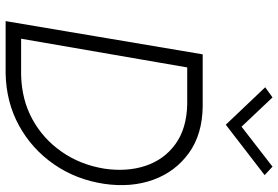

<svg xmlns="http://www.w3.org/2000/svg" viewBox="-173 -815 988 682"><g transform="rotate(90 321.0 -474.0)"><path d="M173 -700 55 0H108L229 -700ZM241 0Q343 -2 426 -47.5Q509 -93 563.5 -171.5Q618 -250 633 -350Q647 -446 618.5 -524.5Q590 -603 523.5 -651Q457 -699 357 -700H203L193 -645H351Q437 -643 492 -603Q547 -563 569 -497Q591 -431 579 -350Q565 -265 519 -199Q473 -133 403.5 -95Q334 -57 246 -55H93L83 0ZM430 -838 326 -948 290 -922 423 -782 602 -920 572 -948Z"/></g></svg>

Font: Jost Light
Style: Italic
Weight: 300
Italic angle: -5°
Version: Version 3.710